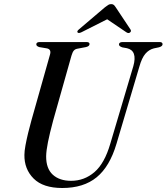

<svg xmlns="http://www.w3.org/2000/svg" viewBox="-20 -905 812 936"><path d="M518 -205.5 630 -582.5Q651 -658 599 -670L576.5 -674Q560 -679.5 560 -688Q560 -700 578 -700H758Q772.5 -700 772.5 -689.5Q772.5 -679.5 755.5 -674.5L729.5 -669Q706 -663 688.8 -643Q671.5 -623 659.5 -580.5L548 -204.5Q515 -93 451.2 -40.8Q387.5 11.5 283.5 11.5Q190 11.5 144 -34.5Q98 -80.5 99 -150Q99 -168 104.2 -196.5Q109.5 -225 117.2 -257Q125 -289 133 -317.5L223.5 -638Q231.5 -664 209.5 -669L171 -675.5Q156.5 -680.5 157 -689Q157 -700 174 -700H401.5Q416.5 -700 416.5 -690.5Q416.5 -679.5 399 -675.5L357 -667.5Q346 -665.5 339.8 -658.2Q333.5 -651 328.5 -634L239 -317Q222 -253.5 213.8 -212.2Q205.5 -171 205 -143.5Q204.5 -83.5 237.2 -53.5Q270 -23.5 326.5 -23.5Q391 -23.5 440.5 -66Q490 -108.5 518 -205.5ZM613 -746Q605.5 -741 595.5 -748L502.5 -811L377.5 -748Q364 -741.5 359 -746Q353 -752 364.5 -761.5L491 -869Q500.5 -876.5 507.2 -880.8Q514 -885 522 -885Q530.5 -885 535 -880.8Q539.5 -876.5 544.5 -869L616 -761.5Q622 -752.5 613 -746Z"/></svg>

Font: Fraunces 72pt S000
Style: Italic
Weight: 400
Italic angle: -16°
Version: Version 1.000; ttfautohint (v1.8.3)